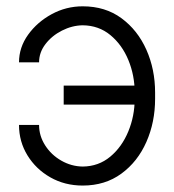

<svg xmlns="http://www.w3.org/2000/svg" viewBox="-20 -572 545 602"><path d="M239.3 -492.7Q206.1 -492.2 174.3 -476.1Q142.6 -460 122.6 -433.8Q102.5 -407.7 102.5 -376.5H39.6Q39.6 -423.3 68.1 -463.1Q96.7 -502.9 142.1 -527.6Q187.5 -552.2 239.3 -552.2Q310.1 -552.2 360.8 -514.9Q411.6 -477.5 439 -416Q466.3 -354.5 466.3 -281.7V-262.2Q466.3 -189 439 -127Q411.6 -64.9 360.6 -27.6Q309.6 9.8 239.3 9.8Q183.1 9.8 137.9 -15.9Q92.8 -41.5 66.2 -84.7Q39.6 -127.9 39.6 -180.2H102.5Q102.5 -146 121.6 -116.2Q140.6 -86.4 172.1 -68.4Q203.6 -50.3 239.3 -49.8Q289.1 -50.3 325.7 -80.8Q362.3 -111.3 382.3 -159.9Q402.3 -208.5 402.3 -262.2V-281.7Q402.3 -335.4 382.6 -383.5Q362.8 -431.6 326.2 -461.9Q289.6 -492.2 239.3 -492.7ZM428.7 -303.7V-244.1H179.7V-303.7Z"/></svg>

Font: Inter Tight Light
Style: Regular
Weight: 300
Designer: Rasmus Andersson
Foundry: rsms
Version: Version 3.004